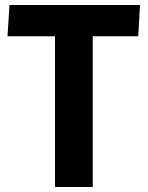

<svg xmlns="http://www.w3.org/2000/svg" viewBox="-20 -748 591 768"><path d="M200 -603H10L18 -728H540L533 -603H351V0H200Z"/></svg>

Font: Murecho Thin SemiBold
Style: Regular
Weight: 600
Version: Version 1.010